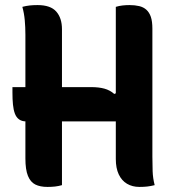

<svg xmlns="http://www.w3.org/2000/svg" viewBox="-20 -728 690 756"><path d="M68 -701Q83 -705 97 -706.5Q111 -708 128 -708Q179 -708 201.5 -682.5Q224 -657 224 -613Q224 -536 224 -459.5Q224 -383 224 -306Q224 -229 224 -152.5Q224 -76 224 1Q210 5 196.5 6.5Q183 8 167 8Q138 8 119 -1.5Q100 -11 90 -35.5Q80 -60 80 -104Q80 -186 80 -267Q80 -348 80 -429Q80 -510 80 -591Q80 -621 77.5 -648.5Q75 -676 68 -701ZM29 -385H339Q369 -385 391 -379Q413 -373 430 -358L464 -373V-250H83Q66 -250 55 -258Q44 -266 38.5 -281Q33 -296 31 -316.5Q29 -337 29 -363ZM589 1Q573 5 559.5 6.5Q546 8 529 8Q501 8 480 -4.5Q459 -17 447.5 -41.5Q436 -66 436 -102Q436 -177 436 -251Q436 -325 436 -399.5Q436 -474 436 -549.5Q436 -625 436 -701Q449 -705 462.5 -706.5Q476 -708 490 -708Q511 -708 528 -704Q545 -700 556.5 -689.5Q568 -679 574 -661.5Q580 -644 580 -615Q580 -561 580 -500.5Q580 -440 580 -375.5Q580 -311 580 -244.5Q580 -178 580 -111Q580 -81 581 -53.5Q582 -26 589 1Z"/></svg>

Font: Recursive Casual
Style: Bold
Weight: 700
Version: Version 1.085